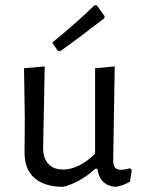

<svg xmlns="http://www.w3.org/2000/svg" viewBox="-20 -717 551 743"><path d="M425 -68.5C420.3 -74.2 418 -84 418 -98L424 -460L348 -453V-122C306 -81.3 264.7 -61 224 -61C198.7 -61 179.3 -68.7 166 -84C152.7 -99.3 146.3 -120.7 147 -148L153 -460L73 -453L76 -256L75 -129C74.3 -85.7 86.8 -52.3 112.5 -29C138.2 -5.7 175.7 6 225 6C267.7 -4.7 309 -28 349 -64H357C362.3 -21.3 385.3 2 426 6C444.7 4 463.7 -2.7 483 -14L490 -59L483 -66C470.3 -62 458.7 -60 448 -60C437.3 -60 429.7 -62.8 425 -68.5ZM385 -654 355 -696 346 -697C302 -653.7 247.3 -605.3 182 -552L204 -520L213 -519C260.3 -552.3 317 -594.7 383 -646Z"/></svg>

Font: Alegreya Sans
Style: Regular
Weight: 400
Designer: Juan Pablo del Peral
Foundry: Huerta Tipografica
Version: Version 1.000;PS 001.000;hotconv 1.0.70;makeotf.lib2.5.58329